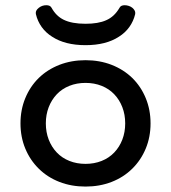

<svg xmlns="http://www.w3.org/2000/svg" viewBox="-20 -687 640 718"><path d="M174.8 -549.8Q151.4 -564.5 136 -585.9Q120.6 -607.4 114.3 -633.8Q113.8 -635.3 113.8 -638.7Q113.8 -648.9 125 -657.7Q137.2 -667.5 153.3 -667.5Q168 -667.5 172.9 -657.7Q189.9 -627 217.8 -613.3Q248.5 -598.1 299.8 -598.1Q347.7 -598.1 377 -611.3Q407.7 -624.5 426.8 -657.7Q431.6 -667.5 446.3 -667.5Q453.6 -667.5 461.4 -665Q469.2 -662.6 475.1 -657.7Q485.8 -648.4 485.8 -638.7Q485.8 -635.3 485.4 -633.8Q479 -607.4 463.6 -585.9Q448.2 -564.5 424.8 -549.8Q376.5 -518.1 299.8 -518.1Q223.1 -518.1 174.8 -549.8ZM125 -395.5Q157.7 -427.2 202.4 -444.6Q247.1 -461.9 299.8 -461.9Q352.5 -461.9 397.2 -444.6Q441.9 -427.2 474.6 -395.5Q507.3 -363.3 525.1 -319.8Q543 -276.4 543 -225.6Q543 -174.8 525.1 -131.6Q507.3 -88.4 474.6 -56.2Q441.9 -23.9 397.2 -6.6Q352.5 10.7 299.8 10.7Q247.1 10.7 202.4 -6.6Q157.7 -23.9 125 -56.2Q92.3 -88.4 74.5 -131.6Q56.6 -174.8 56.6 -225.6Q56.6 -276.4 74.5 -319.8Q92.3 -363.3 125 -395.5ZM192.4 -116.7Q211.9 -96.2 239.5 -85.2Q267.1 -74.2 299.8 -74.2Q332.5 -74.2 360.1 -85.2Q387.7 -96.2 407.2 -116.7Q426.8 -137.2 437.5 -165Q448.2 -192.9 448.2 -225.6Q448.2 -258.3 437.5 -286.1Q426.8 -314 407.2 -334.5Q387.7 -355 360.1 -366Q332.5 -377 299.8 -377Q267.1 -377 239.5 -366Q211.9 -355 192.4 -334.5Q172.9 -314 162.1 -286.1Q151.4 -258.3 151.4 -225.6Q151.4 -192.9 162.1 -165Q172.9 -137.2 192.4 -116.7Z"/></svg>

Font: Courier Prime Medium
Style: Regular
Weight: 500
Designer: Alan Dague-Greene
Foundry: Quote-Unquote Apps
Version: Version 1.202